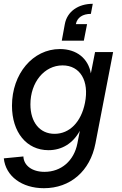

<svg xmlns="http://www.w3.org/2000/svg" viewBox="-20 -774 642 1010"><path d="M211 216C350 216 454 126 482 -19L575 -500H480L458 -388C444 -466 384 -516 295 -516C153 -516 43 -386 43 -218C43 -78 120 16 235 16C306 16 364 -20 400 -86L387 -19C369 72 302 130 214 130C149 130 105 97 103 49L0 59C10 153 95 216 211 216ZM267 -70C190 -70 140 -130 140 -225C140 -341 213 -430 309 -430C402 -430 450 -348 427 -233C407 -132 346 -70 267 -70ZM458 -701 468 -754C391 -754 333 -713 321 -647L305 -560H421L438 -647H379C386 -682 415 -701 458 -701Z"/></svg>

Font: Uncut Sans Medium Italic
Style: Regular
Weight: 500
Italic angle: -11°
Designer: Kasper Nordkvist
Foundry: UNCUT.wtf
Version: Version 1.304;Glyphs 3.2 (3246)